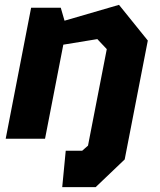

<svg xmlns="http://www.w3.org/2000/svg" viewBox="-20 -573 660 793"><path d="M516.5 -25 590.5 -405.5 471.5 -553 246.5 -487.5 231 -541H108.5L3.5 0H166L241.5 -388.5L382 -411.5L421 -370L349 0L343.5 28.5L319.5 49.5H251.5L237 200H375L495 85.5Z"/></svg>

Font: Monaspace Krypton ExtraBold
Style: Italic
Weight: 800
Italic angle: -11°
Designer: Riley Cran & the Lettermatic Team
Foundry: Lettermatic
Version: Version 1.101 (Monaspace Krypton)